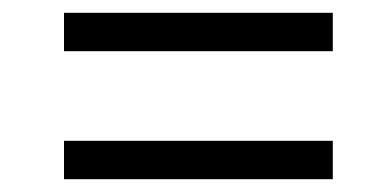

<svg xmlns="http://www.w3.org/2000/svg" viewBox="-20 -450 590 300"><path d="M80 -230H500V-170H80ZM80 -430H500V-370H80Z"/></svg>

Font: Raigarh
Style: Regular
Weight: 400
Designer: jaikishan Patel
Foundry: MagicType
Version: Version 1.000;FEAKit 1.0